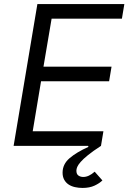

<svg xmlns="http://www.w3.org/2000/svg" viewBox="-20 -718 640 945"><path d="M164 -698H592L580 -626H234L194 -390H529L517 -318H182L141 -72H489L477 0Q437 26 413 45.5Q389 65 376.5 79.5Q364 94 360 104Q356 114 356 122Q356 139 366 146Q376 153 390 153Q417 153 446 127L484 170Q470 184 445.5 195.5Q421 207 386 207Q367 207 349 203Q331 199 317.5 190Q304 181 296 166.5Q288 152 288 132Q288 90 322.5 60.5Q357 31 415 5L414 0H47Z"/></svg>

Font: IBM Plex Mono
Style: Italic
Weight: 400
Italic angle: -9°
Monospace: yes
Designer: Mike Abbink, Paul van der Laan, Pieter van Rosmalen
Foundry: Bold Monday
Version: Version 2.3